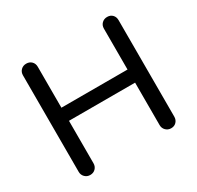

<svg xmlns="http://www.w3.org/2000/svg" viewBox="-164 -974 1199 1167"><g transform="rotate(-30 435.5 -390.5)"><path d="M152 0Q130 0 115 -15Q100 -30 100 -52V-729Q100 -752 115 -766.5Q130 -781 152 -781Q175 -781 189.5 -766.5Q204 -752 204 -729V-442H668V-729Q668 -752 683 -766.5Q698 -781 720 -781Q743 -781 757 -766.5Q771 -752 771 -729V-52Q771 -30 757 -15Q743 0 720 0Q698 0 683 -15Q668 -30 668 -52V-350H204V-52Q204 -30 189.5 -15Q175 0 152 0Z"/></g></svg>

Font: Comfortaa
Style: Bold
Weight: 700
Designer: Johan Aakerlund
Foundry: Johan Aakerlund
Version: Version 3.104; ttfautohint (v1.8.1.43-b0c9)